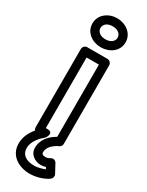

<svg xmlns="http://www.w3.org/2000/svg" viewBox="-249 -769 793 1039"><g transform="rotate(30 147.5 -250.0)"><path d="M106 -25V-466H183V-15C134 13 108 52 108 95C108 141 148 162 182 162C193 162 203 160 212 157L218 168C197 177 171 183 153 183C100 183 70 160 70 120C70 77 103 43 131 19C131 19 162 -25 115 -25ZM56 0C56 3 58 11 62 16C41 41 20 76 20 120C20 196 85 233 153 233C189 233 236 221 267 198C276 191 280 177 274 166L245 112C237 98 221 96 210 103C199 110 190 112 182 112C163 112 158 105 158 95C158 72 174 44 219 23C228 19 233 10 233 0V-491C233 -502 223 -516 208 -516H81C70 -516 56 -506 56 -491ZM144 -602C109 -602 91 -622 91 -642C91 -664 109 -683 144 -683C180 -683 198 -664 198 -642C198 -622 180 -602 144 -602ZM144 -552C198 -552 248 -586 248 -642C248 -698 198 -733 144 -733C91 -733 41 -698 41 -642C41 -586 91 -552 144 -552Z"/></g></svg>

Font: Falling Sky
Style: ExtOu
Weight: 400
Designer: Paul D. Hunt
Foundry: Adobe Systems Incorporated
Version: Version 1.02